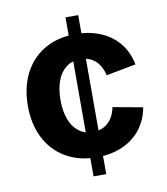

<svg xmlns="http://www.w3.org/2000/svg" viewBox="-82 -797 752 865"><g transform="rotate(-10 294.0 -364.0)"><path d="M275.9 -727.5H334V0H275.9ZM39.6 -363.3Q39.6 -447.3 72 -511.2Q104.5 -575.2 165 -610.4Q225.6 -645.5 306.6 -645.5Q371.1 -645.5 422.4 -623.5Q473.6 -601.6 506.3 -560.5Q539.1 -519.5 549.3 -463.9L413.1 -438.5Q403.8 -481.9 376.7 -506.1Q349.6 -530.3 308.1 -530.3Q270 -530.3 243.2 -509.5Q216.3 -488.8 202.6 -451.2Q189 -413.6 189 -363.8Q189 -314.5 202.6 -276.9Q216.3 -239.3 243.2 -218.3Q270 -197.3 308.1 -197.3Q350.1 -197.3 377.7 -222.4Q405.3 -247.6 414.1 -292.5L550.3 -267.6Q540 -210.4 507.3 -168.7Q474.6 -127 423.1 -104.5Q371.6 -82 306.6 -82Q225.6 -82 165 -117.2Q104.5 -152.3 72 -216.1Q39.6 -279.8 39.6 -363.3Z"/></g></svg>

Font: Inter RS Variable
Style: Regular
Weight: 400
Designer: Rasmus Andersson (customised by Maria Ramos and Noel Pretorius)
Foundry: rsms
Version: Version 3.001;Glyphs 3.2.3 (3260)